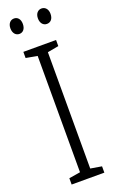

<svg xmlns="http://www.w3.org/2000/svg" viewBox="-170 -930 586 971"><g transform="rotate(-20 123.0 -444.5)"><path d="M14 -848C14 -822 28 -806 48 -806C67 -806 81 -821 81 -848C81 -874 67 -889 48 -889C28 -889 14 -873 14 -848ZM162 -848C162 -822 176 -806 196 -806C216 -806 230 -821 230 -848C230 -874 215 -889 196 -889C177 -889 162 -874 162 -848ZM211 0V-34L151 -44V-670L211 -681V-714H35V-681L96 -670V-44L35 -34V0Z"/></g></svg>

Font: Noto Sans Display Condensed Light
Style: Regular
Weight: 300
Width: 3
Designer: Monotype Design Team
Foundry: Monotype Imaging Inc.
Version: Version 1.900